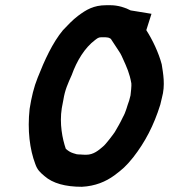

<svg xmlns="http://www.w3.org/2000/svg" viewBox="-20 -694 649 737"><path d="M405.3 -545 430.3 -507C440.5 -491.9 443.3 -488 452.1 -468C466.6 -435.9 477.5 -412.7 484.2 -374C485.4 -367.3 482.1 -335.1 481 -328L475.8 -308C467.2 -285.3 463.7 -265 451.6 -244C441.8 -223.1 432 -206.3 420.6 -187C414.7 -178 384.9 -138.6 375.9 -132C359.2 -117.6 339.5 -100 310.8 -100C302.8 -100 295.6 -100.3 289 -101C283 -101 278 -101.3 274.2 -102C267.5 -104 267.5 -104 260.8 -106C249.5 -109.4 240.1 -116 232.5 -123C219.6 -160.7 207.7 -219.2 217.2 -279C218.8 -289 220.8 -299.7 223.3 -311C229.3 -349.2 240.8 -373.3 255.3 -406C274.8 -460.5 305.1 -510.6 345.1 -540.5C352.4 -545.9 357.6 -551 368.3 -551H384.3C386.3 -551 389.2 -550.7 393.1 -550C397.2 -550 403 -546.3 405.3 -545ZM541.5 -578 561.5 -641 494.3 -652C489.7 -652.7 485.5 -653.3 481.6 -654C462.5 -664.3 433.6 -674 403.8 -674H387.8C338.8 -674 310.5 -656.3 279.3 -633C259 -617.7 239.7 -597.2 221.5 -578C181.3 -529.3 151.3 -463.4 124.7 -396C110 -359.9 100.8 -320.8 93.7 -276C84.7 -194.3 94.4 -119.9 115.3 -65C123.4 -41.3 134.3 -32.1 150.9 -18C182.5 9.7 230.6 23 294.4 23C345.5 20.3 385.6 3.6 419.3 -21C449.8 -44 463 -54.9 491.3 -90C536.9 -148.5 570.3 -212.1 595.2 -292C598.3 -305 598.3 -305 601.4 -318C615.4 -367.6 606 -412.9 600.8 -447C588.9 -492.2 565.2 -541.4 542.4 -577C542.5 -577.7 542.2 -578 541.5 -578Z"/></svg>

Font: Tape
Style: It
Weight: 500
Foundry: Cannot Into Space Fonts
Version: Version 0.97